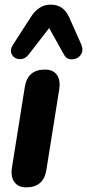

<svg xmlns="http://www.w3.org/2000/svg" viewBox="-20 -799 375 828"><path d="M93 9Q58 9 41.5 -14.5Q25 -38 32 -79L87 -424Q99 -499 174 -499Q209 -499 225.5 -476Q242 -453 235 -411L180 -66Q168 9 93 9ZM331 -606Q339 -586 332.5 -570.5Q326 -555 311 -548Q296 -541 280 -544Q264 -547 255 -565L192 -678L103 -563Q90 -547 74 -544.5Q58 -542 45 -549.5Q32 -557 28 -572Q24 -587 36 -606L112 -724Q128 -750 149.5 -764.5Q171 -779 199 -779Q254 -779 278 -725Z"/></svg>

Font: Nunito ExtraBold
Style: Italic
Weight: 800
Italic angle: -9°
Designer: Vernon Adams
Foundry: Vernon Adams
Version: Version 3.601; ttfautohint (v1.8.2.53-6de2)